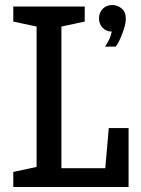

<svg xmlns="http://www.w3.org/2000/svg" viewBox="-20 -746 564 766"><path d="M414 -235H493V0H33V-60L126 -80V-640L33 -660V-720H318V-660L225 -640V-75H400ZM399 -560Q420 -590 426 -620Q404 -620 389.5 -635Q375 -650 375 -673Q375 -696 390 -711Q405 -726 428 -726Q448 -726 465 -712.5Q482 -699 482 -670Q482 -659 478.5 -645Q475 -631 469.5 -616Q464 -601 457 -586Q450 -571 442 -560Z"/></svg>

Font: Hermeneus One
Style: Regular
Weight: 400
Designer: Rodrigo Fuenzalida, Pablo Impallari
Foundry: Pablo Impallari, Rodrigo Fuenzalida
Version: Version 1.002; ttfautohint (v0.93) -l 8 -r 50 -G 200 -x 14 -